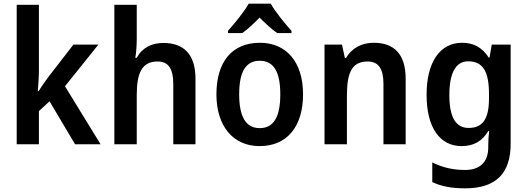

<svg xmlns="http://www.w3.org/2000/svg" viewBox="-20 -786 2872 1046"><path d="M192 -404V-760H71V0H192V-181L250 -234L389 0H528L334 -316L516 -543H380L243 -366C227 -345 203 -310 190 -289H186C189 -324 192 -370 192 -404Z M725 -578V-760H603V0H725V-266C725 -388 752 -451 839 -451C897 -451 924 -412 924 -329V0H1045V-357C1045 -490 981 -552 870 -552C807 -552 754 -526 725 -471H717C722 -498 725 -535 725 -578Z M1455 -766H1335C1311 -723 1258 -658 1222 -618V-606H1300C1330 -627 1361 -656 1394 -690C1428 -657 1459 -627 1490 -606H1568V-618C1532 -658 1480 -721 1455 -766ZM1631 -272C1631 -453 1536 -553 1396 -553C1243 -553 1159 -448 1159 -272C1159 -99 1250 10 1394 10C1547 10 1631 -100 1631 -272ZM1283 -272C1283 -390 1316 -455 1395 -455C1474 -455 1507 -390 1507 -272C1507 -154 1474 -88 1395 -88C1317 -88 1283 -154 1283 -272Z M2016 -553C1951 -553 1896 -524 1865 -470H1859L1843 -543H1748V0H1870V-266C1870 -390 1897 -451 1983 -451C2043 -451 2069 -410 2069 -329V0H2190V-357C2190 -491 2127 -553 2016 -553Z M2497 -553C2378 -553 2304 -449 2304 -270C2304 -91 2376 10 2495 10C2563 10 2608 -19 2640 -72H2645C2642 -50 2640 -18 2640 1V16C2640 98 2594 140 2513 140C2446 140 2390 126 2335 99V206C2386 230 2442 240 2515 240C2684 240 2762 156 2762 -2V-543H2659L2647 -473H2642C2608 -526 2562 -553 2497 -553ZM2530 -452C2611 -452 2644 -397 2644 -273V-250C2644 -140 2611 -89 2533 -89C2463 -89 2428 -148 2428 -268C2428 -388 2463 -452 2530 -452Z"/></svg>

Font: Noto Sans Myanmar UI SemiCondensed SemiBold
Style: Regular
Weight: 600
Width: 4
Designer: Monotype Design Team
Foundry: Monotype Imaging Inc.
Version: Version 2.103